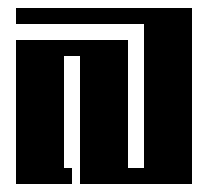

<svg xmlns="http://www.w3.org/2000/svg" viewBox="-20 -460 520 480"><path d="M20 -440H460V0H180V-320H140V-40H160V0H20V-360H300V-40H340V-400H20Z"/></svg>

Font: SOV_poster
Style: Bold
Weight: 700
Version: Version 1.00